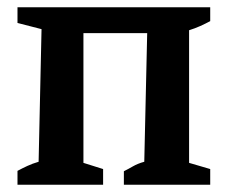

<svg xmlns="http://www.w3.org/2000/svg" viewBox="-20 -507 627 527"><path d="M28 0V-38Q41 -45 55 -51.5Q69 -58 86 -63L94 -427L28 -444V-487H557V-449Q544 -442 529.5 -435.5Q515 -429 499 -424V-60L557 -43V0H320V-37Q332 -43 345 -50.5Q358 -58 376 -63L384 -416H209V-60L263 -43V0Z"/></svg>

Font: Piazzolla SemiBold
Style: Regular
Weight: 600
Designer: Juan Pablo del Peral
Foundry: Huerta Tipografica
Version: Version 1.330